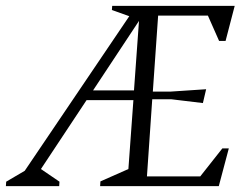

<svg xmlns="http://www.w3.org/2000/svg" viewBox="-72 -632 841 652"><path d="M-52 0 -51 -15 12 -52 367 -577 308 -598 309 -612H725L694 -493H672L634 -579H465L447 -321H508L628 -329L617 -282L509 -295H445L427 -33H608L683 -128H705L671 0H268L269 -16L364 -58L381 -292H222L67 -58L130 -15L129 0ZM244 -325H383L400 -561Z"/></svg>

Font: Ancizar Serif Light
Style: Italic
Weight: 300
Italic angle: -4°
Designer: Cesar Puertas, Viviana Monsalve, Julian Moncada, Julian Prieto, Jose Castro, Felipe Aragon, Mariel Hernandez, Sara Alarc
Version: Version 8.100